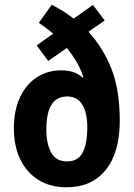

<svg xmlns="http://www.w3.org/2000/svg" viewBox="-20 -786 568 816"><path d="M200 -766Q223 -754 246.5 -739.5Q270 -725 293 -707L375 -765L425 -699L356 -651Q419 -582 454 -492.5Q489 -403 489 -273Q489 -138 429.5 -64Q370 10 263 10Q194 10 144 -21Q94 -52 66.5 -108Q39 -164 39 -240Q39 -318 65.5 -373.5Q92 -429 137.5 -458Q183 -487 240 -487Q300 -487 331 -456L334 -458Q324 -491 306 -522Q288 -553 264 -582L185 -527L136 -593L206 -643Q192 -655 176.5 -666.5Q161 -678 145 -689ZM265 -376Q177 -376 177 -237Q177 -175 197.5 -137.5Q218 -100 265 -100Q311 -100 331 -137Q351 -174 351 -247Q351 -304 330.5 -340Q310 -376 265 -376Z"/></svg>

Font: Noto Sans Condensed
Style: Bold
Weight: 700
Width: 3
Designer: Monotype Design Team
Foundry: Monotype Imaging Inc.
Version: Version 2.013; ttfautohint (v1.8.4.7-5d5b)